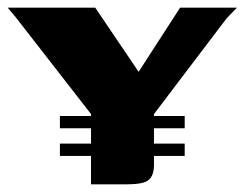

<svg xmlns="http://www.w3.org/2000/svg" viewBox="-20 -480 637 500"><path d="M217 0V-183L21 -435L0 -460H228L341 -293L449 -460H597L570 -432L381 -183V-60Q382 -35 375.5 -22Q369 -9 353.5 -4.5Q338 0 309 0ZM136 -178H461V-146H136ZM136 -106H461V-74H136Z"/></svg>

Font: Genos
Style: Bold
Weight: 700
Designer: Robert E. Leuschke
Foundry: Robert E. Leuschke
Version: Version 1.010